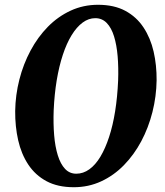

<svg xmlns="http://www.w3.org/2000/svg" viewBox="-20 -773 692 803"><path d="M288.5 10Q221.5 10 174.5 -15.2Q127.5 -40.5 98.2 -84.8Q69 -129 56 -186.5Q43 -244 43.5 -308.5Q44.5 -375.5 61 -440.2Q77.5 -505 107.8 -561.5Q138 -618 180.2 -661Q222.5 -704 275.5 -728.5Q328.5 -753 390 -753Q457 -753 504 -727.8Q551 -702.5 580.2 -658.2Q609.5 -614 622.5 -557.2Q635.5 -500.5 635 -437Q634 -369.5 617.5 -304.2Q601 -239 570.8 -182.2Q540.5 -125.5 498.2 -82.2Q456 -39 403 -14.5Q350 10 288.5 10ZM299 -46.5Q328 -46.5 353.5 -64.8Q379 -83 399.8 -117.5Q420.5 -152 436.2 -200Q452 -248 461.5 -307.5Q471 -367 474 -435.5Q476 -490.5 472 -537.8Q468 -585 457 -620.8Q446 -656.5 426.5 -676.8Q407 -697 378.5 -697Q350.5 -697 325.5 -678.5Q300.5 -660 279.5 -625.8Q258.5 -591.5 242.8 -543.8Q227 -496 217.2 -437.2Q207.5 -378.5 204.5 -311.5Q202.5 -255.5 206.5 -207.5Q210.5 -159.5 221.8 -123.2Q233 -87 252 -66.8Q271 -46.5 299 -46.5Z"/></svg>

Font: Merriweather 28pt ExtraBold
Style: Italic
Weight: 800
Italic angle: -7.8°
Version: Version 2.101